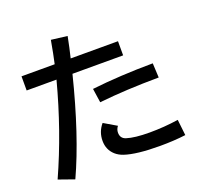

<svg xmlns="http://www.w3.org/2000/svg" viewBox="-150 -1007 1299 1240"><g transform="rotate(-20 500.0 -387.5)"><path d="M63 -681.2H291Q304.7 -741.7 321.8 -837.9L432.1 -824.2Q417.5 -748.5 400.9 -681.2H726.1V-584H377.9Q280.3 -193.8 162.1 63L54.2 24.9Q182.6 -259.8 268.1 -584H63ZM927.2 37.1Q848.1 47.4 749.5 47.4Q589.8 47.4 508.3 20Q477.1 9.3 455.1 -10.3Q412.1 -49.3 412.1 -109.9Q412.1 -171.9 452.1 -219.2L539.1 -168Q523.9 -148.9 523.9 -126Q523.9 -86.4 560.1 -74.7Q615.2 -57.1 717.3 -57.1Q816.4 -57.1 915 -71.8ZM469.2 -446.8Q660.6 -468.8 888.2 -470.2L893.1 -371.1Q669.9 -370.1 483.4 -350.1Z"/></g></svg>

Font: BIZ UDGothic
Style: Bold
Weight: 700
Monospace: yes
Designer: TypeBank Co., Ltd.
Foundry: Morisawa Inc.
Version: Version 1.05